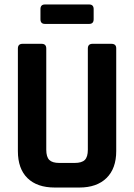

<svg xmlns="http://www.w3.org/2000/svg" viewBox="-20 -839 600 859"><path d="M379 -732H181Q161 -732 161 -753V-798Q161 -819 181 -819H379Q399 -819 399 -798V-753Q399 -732 379 -732ZM394 -643H478Q500 -643 500 -623V-163Q500 -85 456.5 -42.5Q413 0 335 0H225Q146 0 103 -42Q60 -84 60 -163V-622Q60 -643 81 -643H166Q187 -643 187 -622V-169Q187 -137 200.5 -123.5Q214 -110 245 -110H314Q346 -110 359.5 -123.5Q373 -137 373 -169V-622Q373 -643 394 -643Z"/></svg>

Font: Rajdhani
Style: Bold
Weight: 700
Designer: Satya Rajpurohit, Jyotish Sonowal
Foundry: Indian Type Foundry
Version: Version 1.201 February 1, 2022